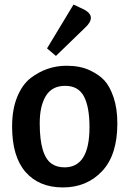

<svg xmlns="http://www.w3.org/2000/svg" viewBox="-20 -806 568 841"><path d="M263 -73Q372 -73 372 -249Q372 -338 347.5 -384Q323 -430 265.5 -430Q208 -430 181 -386Q154 -342 154 -266Q154 -125 206 -89Q229 -73 263 -73ZM33 -252Q33 -326 55 -380.5Q77 -435 114 -464Q185 -518 271 -518Q331 -518 372.5 -498.5Q414 -479 437.5 -453.5Q461 -428 477.5 -379.5Q494 -331 494 -265Q494 -127 427 -56Q360 15 255.5 15Q151 15 92 -52.5Q33 -120 33 -252ZM186 -594 302 -786 349 -764Q378 -748 378 -728Q378 -708 353 -685L225 -561Z"/></svg>

Font: Bree Serif
Style: Regular
Weight: 400
Designer: Veronika Burian, Jos Scaglione
Foundry: TypeTogether
Version: Version 1.001